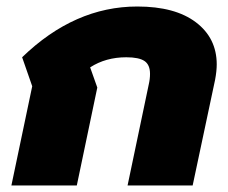

<svg xmlns="http://www.w3.org/2000/svg" viewBox="-20 -570 702 590"><path d="M79 -305 48 -394Q209 -550 402 -550Q518 -550 582 -501.5Q646 -453 646 -372Q646 -352 641 -325L572 0H372L437 -310Q441 -327 441 -343Q441 -371 424 -382.5Q407 -394 368 -394Q305 -394 257 -363L279 -301L216 0H15Z"/></svg>

Font: Prompt ExtraBold
Style: Italic
Weight: 800
Italic angle: -12°
Designer: Katatrad Team
Foundry: CadsonDemak
Version: Version 1.001